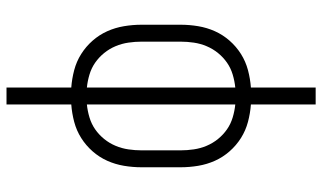

<svg xmlns="http://www.w3.org/2000/svg" viewBox="-220 -560 990 590"><g transform="rotate(90 275.0 -265.0)"><path d="M249 210V11Q222 9 195.5 2Q169 -5 146 -19.5Q123 -34 105 -54.5Q87 -75 76 -99.5Q65 -124 60.5 -151Q56 -178 56 -205V-325Q56 -352 60.5 -379Q65 -406 76 -430.5Q87 -455 105 -475.5Q123 -496 146 -510.5Q169 -525 195.5 -532Q222 -539 249 -541V-740H301V-541Q328 -539 354.5 -532Q381 -525 404 -510.5Q427 -496 445 -475.5Q463 -455 474 -430.5Q485 -406 489.5 -379Q494 -352 494 -325V-205Q494 -178 489.5 -151Q485 -124 474 -99.5Q463 -75 445 -54.5Q427 -34 404 -19.5Q381 -5 354.5 2Q328 9 301 11V210ZM249 -37V-493Q229 -491 209 -485Q189 -479 172.5 -467.5Q156 -456 143 -440Q130 -424 122 -405Q114 -386 111 -365.5Q108 -345 108 -325V-205Q108 -185 111 -164.5Q114 -144 122 -125Q130 -106 143 -90Q156 -74 172.5 -62.5Q189 -51 209 -45Q229 -39 249 -37ZM301 -37Q321 -39 341 -45Q361 -51 377.5 -62.5Q394 -74 407 -90Q420 -106 428 -125Q436 -144 439 -164.5Q442 -185 442 -205V-325Q442 -345 439 -365.5Q436 -386 428 -405Q420 -424 407 -440Q394 -456 377.5 -467.5Q361 -479 341 -485Q321 -491 301 -493Z"/></g></svg>

Font: Lode Dark Term
Style: Regular
Weight: 400
Monospace: yes
Designer: Belleve Invis
Foundry: Belleve Invis
Version: Version 29.2.0